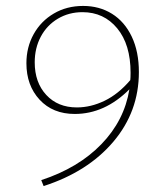

<svg xmlns="http://www.w3.org/2000/svg" viewBox="-20 -432 541 647"><path d="M448 -189Q448 -56 362 45.5Q276 147 127 195L119 175Q244 134 321.5 54Q399 -26 416 -131Q333 -48 232 -48Q158 -48 113.5 -96Q69 -144 69 -219Q69 -273 93.5 -317Q118 -361 161.5 -386.5Q205 -412 260 -412Q315 -412 357.5 -385.5Q400 -359 424 -308.5Q448 -258 448 -189ZM419 -162Q420 -170 420 -187Q420 -282 375 -336.5Q330 -391 258 -391Q212 -391 175 -369Q138 -347 117.5 -308.5Q97 -270 97 -222Q97 -154 136 -112Q175 -70 239 -70Q286 -70 332.5 -92.5Q379 -115 419 -162Z"/></svg>

Font: Ysabeau Extralight
Style: Regular
Weight: 200
Designer: Christian Thalmann (Catharsis Fonts)
Version: Version 0.003